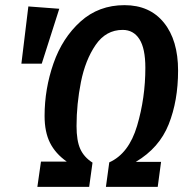

<svg xmlns="http://www.w3.org/2000/svg" viewBox="-20 -725 730 745"><path d="M671 -451Q671 -334 634.5 -242.5Q598 -151 507 -97H605L592 0H391L404 -95Q480 -129 512 -237Q544 -345 544 -462Q544 -537 521 -573Q498 -609 456 -609Q391 -609 351 -550.5Q311 -492 294 -406.5Q277 -321 277 -236Q277 -179 291.5 -147Q306 -115 339 -94L326 0H125L139 -98H239Q195 -129 174 -171Q153 -213 153 -275Q153 -380 187.5 -479Q222 -578 292.5 -641.5Q363 -705 463 -705Q561 -705 616 -637Q671 -569 671 -451ZM90 -700 210 -691 142 -478H63Z"/></svg>

Font: Fira Sans Extra Condensed Medium
Style: Italic
Weight: 500
Width: 3
Italic angle: -8°
Designer: Carrois Corporate & Edenspiekermann AG
Foundry: Carrois Corporate GbR & Edenspiekermann AG
Version: Version 4.203